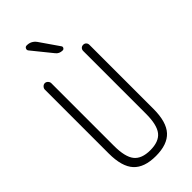

<svg xmlns="http://www.w3.org/2000/svg" viewBox="-296 -1019 1092 1092"><g transform="rotate(-45 250.0 -472.5)"><path d="M70.3 -190.4V-704.1Q70.3 -713.9 78.1 -722.2Q85.9 -730.5 96.2 -730.5Q106.4 -730.5 114.3 -722.2Q122.1 -713.9 122.1 -704.1V-200.2Q122.1 -111.3 151.9 -73.7Q181.6 -36.1 251 -36.1Q320.3 -36.1 350.1 -73.7Q379.9 -111.3 379.9 -200.2V-705.1Q379.9 -715.8 386.7 -723.1Q393.6 -730.5 404.8 -730.5Q416 -730.5 422.9 -723.1Q429.7 -715.8 429.7 -705.1V-190.4Q429.7 -85 386.2 -37.6Q342.8 9.8 250 9.8Q157.2 9.8 113.8 -37.6Q70.3 -85 70.3 -190.4ZM175.8 -955.1Q210.9 -955.1 232.4 -925.8L311.5 -811.5Q316.4 -804.7 312 -797.4Q307.6 -790 299.8 -790Q272.5 -790 257.8 -809.6L162.1 -927.7Q155.3 -935.5 159.7 -945.3Q164.1 -955.1 174.8 -955.1Z"/></g></svg>

Font: Rounded-L Mgen+ 1m light
Style: Regular
Weight: 200
Designer: [Source Han Sans]
Ryoko NISHIZUKA  (kana & ideographs); Paul D. Hunt (Latin, Greek & Cyrillic); Wenlong ZHANG  (bopomofo
Version: Version 1.059.20150602